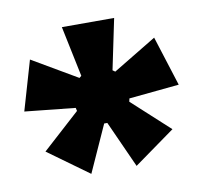

<svg xmlns="http://www.w3.org/2000/svg" viewBox="-56 -780 568 539"><g transform="rotate(-10 228.0 -510.0)"><path d="M163 -300 47 -384 154 -481 152 -490 8 -505 49 -646 177 -571 183 -576 153 -720H302L272 -576L279 -571L403 -646L448 -504L305 -490L303 -481L409 -384L292 -300L232 -433H223Z"/></g></svg>

Font: Bricolage Grotesque ExtraBold
Style: Regular
Weight: 800
Designer: Mathieu Triay
Foundry: Atelier Triay
Version: Version 1.001;gftools[0.9.33.dev8+g029e19f]